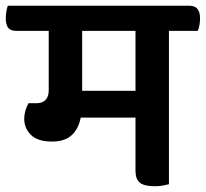

<svg xmlns="http://www.w3.org/2000/svg" viewBox="-51 -635 714 666"><path d="M535 -528V4Q527 6 514.5 8.5Q502 11 486 11Q449 11 434 -1.5Q419 -14 419 -42V-227H229Q221 -187 197 -165.5Q173 -144 129 -144Q80 -144 56.5 -167Q33 -190 33 -223Q33 -237 37 -251Q41 -265 48 -277H76Q96 -277 107 -288.5Q118 -300 118 -321V-528H5Q-15 -528 -23 -539Q-31 -550 -31 -573Q-31 -582 -29 -594.5Q-27 -607 -24 -615H607Q643 -615 643 -571Q643 -562 641 -549Q639 -536 635 -528ZM234 -320H419V-528H234Z"/></svg>

Font: Baloo 2 SemiBold
Style: Regular
Weight: 600
Designer: Sarang Kulkarni and Ek Type
Foundry: Ek Type
Version: Version 1.640;hotconv 1.0.111;makeotfexe 2.5.65597; ttfautoh